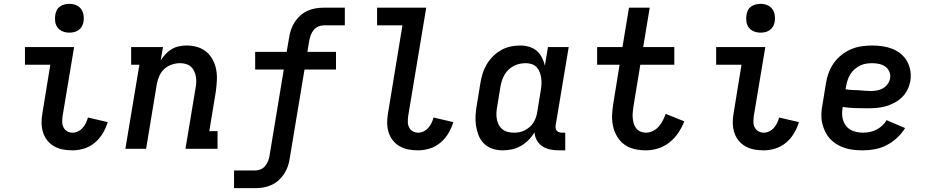

<svg xmlns="http://www.w3.org/2000/svg" viewBox="-20 -775 4840 1000"><path d="M358 8Q332 8 307.5 3.5Q283 -1 262 -13Q241 -25 226 -44Q211 -63 204 -86Q197 -109 196.5 -134.5Q196 -160 201 -186L242 -438H110V-530H366L306 -171Q304 -155 304 -140Q304 -125 310.5 -112Q317 -99 329.5 -91.5Q342 -84 358 -84Q372 -84 386 -90.5Q400 -97 410.5 -109Q421 -121 427.5 -134.5Q434 -148 438 -163L541 -139Q532 -109 515.5 -81Q499 -53 474 -32Q449 -11 418.5 -1.5Q388 8 358 8ZM341 -605Q323 -605 306.5 -611.5Q290 -618 280 -631.5Q270 -645 267.5 -662.5Q265 -680 268 -698Q270 -711 276 -722.5Q282 -734 293 -741.5Q304 -749 316.5 -752Q329 -755 341 -755Q359 -755 375.5 -748.5Q392 -742 402 -728.5Q412 -715 415 -697.5Q418 -680 415 -662Q413 -649 406.5 -637.5Q400 -626 389.5 -618.5Q379 -611 366.5 -608Q354 -605 341 -605Z M633 0 706 -438H663V-530H829L817 -460Q828 -478 842.5 -493.5Q857 -509 875 -519.5Q893 -530 913 -534Q933 -538 952 -538Q981 -538 1008 -530Q1035 -522 1055.5 -504.5Q1076 -487 1088.5 -463Q1101 -439 1106 -412Q1111 -385 1109.5 -356Q1108 -327 1104 -298L1070 -92H1113V0H946L998 -313Q1001 -329 1002 -344.5Q1003 -360 1000.5 -375Q998 -390 991.5 -404Q985 -418 974.5 -427.5Q964 -437 949 -441.5Q934 -446 918 -446Q897 -446 875.5 -439Q854 -432 837 -417Q820 -402 810.5 -381Q801 -360 797 -339L741 0Z M1199 205V113H1309Q1323 113 1337.5 107Q1352 101 1361.5 89Q1371 77 1376.5 63Q1382 49 1384 35L1458 -413H1309V-505H1473L1486 -580Q1489 -601 1496 -621.5Q1503 -642 1515.5 -661Q1528 -680 1545 -695Q1562 -710 1582.5 -719Q1603 -728 1624 -731.5Q1645 -735 1666 -735H1776V-643H1666Q1652 -643 1638 -637Q1624 -631 1614 -619Q1604 -607 1599 -593Q1594 -579 1591 -565L1581 -505H1730V-413H1566L1489 50Q1486 71 1479 91.5Q1472 112 1459.5 131Q1447 150 1430 165Q1413 180 1392.5 189Q1372 198 1351 201.5Q1330 205 1309 205Z M2158 8Q2132 8 2107.5 3.5Q2083 -1 2062 -13Q2041 -25 2026 -44Q2011 -63 2004 -86Q1997 -109 1996.5 -134.5Q1996 -160 2001 -186L2076 -643H1944V-735H2200L2106 -171Q2104 -155 2104 -140Q2104 -125 2110.5 -112Q2117 -99 2129.5 -91.5Q2142 -84 2158 -84Q2172 -84 2186 -90.5Q2200 -97 2210.5 -109Q2221 -121 2227.5 -134.5Q2234 -148 2238 -163L2341 -139Q2332 -109 2315.5 -81Q2299 -53 2274 -32Q2249 -11 2218.5 -1.5Q2188 8 2158 8Z M2598 8Q2570 8 2544.5 -0.5Q2519 -9 2500.5 -27.5Q2482 -46 2472.5 -70.5Q2463 -95 2459 -121.5Q2455 -148 2457 -176Q2459 -204 2464 -232L2482 -342Q2486 -367 2493.5 -391.5Q2501 -416 2514.5 -439Q2528 -462 2547.5 -481.5Q2567 -501 2590 -514Q2613 -527 2638.5 -532.5Q2664 -538 2689 -538Q2713 -538 2735.5 -531.5Q2758 -525 2775 -510.5Q2792 -496 2802.5 -475.5Q2813 -455 2818 -433L2834 -530H2942L2874 -122Q2873 -114 2874 -107Q2875 -100 2879.5 -94.5Q2884 -89 2891 -86.5Q2898 -84 2906 -84H2924V8H2891Q2868 8 2845.5 3.5Q2823 -1 2805 -13Q2787 -25 2776 -44.5Q2765 -64 2764 -86Q2751 -64 2732.5 -45.5Q2714 -27 2692 -14.5Q2670 -2 2646 3Q2622 8 2598 8ZM2656 -84Q2671 -84 2685 -86.5Q2699 -89 2712.5 -96Q2726 -103 2738 -113Q2750 -123 2758 -136Q2766 -149 2771 -163Q2776 -177 2778 -191L2796 -301Q2799 -318 2800 -334.5Q2801 -351 2799 -367Q2797 -383 2791.5 -398Q2786 -413 2775.5 -424.5Q2765 -436 2749.5 -441Q2734 -446 2717 -446Q2702 -446 2686 -442.5Q2670 -439 2655.5 -431.5Q2641 -424 2629 -412.5Q2617 -401 2608.5 -387Q2600 -373 2595 -357.5Q2590 -342 2587 -327L2569 -217Q2566 -201 2565.5 -184.5Q2565 -168 2568 -153Q2571 -138 2578 -124.5Q2585 -111 2597 -101.5Q2609 -92 2624.5 -88Q2640 -84 2656 -84Q2656 -84 2656 -84Q2656 -84 2656 -84Z M3345 8Q3314 8 3285 1.5Q3256 -5 3233 -21.5Q3210 -38 3195 -62.5Q3180 -87 3173.5 -115Q3167 -143 3168 -173.5Q3169 -204 3174 -234L3207 -438H3090V-530H3222L3256 -735H3364L3330 -530H3492V-438H3315L3279 -219Q3277 -204 3275.5 -189Q3274 -174 3275.5 -159.5Q3277 -145 3281 -131Q3285 -117 3294 -106Q3303 -95 3316.5 -89.5Q3330 -84 3345 -84Q3362 -84 3380 -92.5Q3398 -101 3410.5 -115.5Q3423 -130 3432 -147Q3441 -164 3447 -182L3544 -143Q3532 -112 3513 -83.5Q3494 -55 3467 -33.5Q3440 -12 3408 -2Q3376 8 3345 8Z M3958 8Q3932 8 3907.5 3.5Q3883 -1 3862 -13Q3841 -25 3826 -44Q3811 -63 3804 -86Q3797 -109 3796.5 -134.5Q3796 -160 3801 -186L3842 -438H3710V-530H3966L3906 -171Q3904 -155 3904 -140Q3904 -125 3910.5 -112Q3917 -99 3929.5 -91.5Q3942 -84 3958 -84Q3972 -84 3986 -90.5Q4000 -97 4010.5 -109Q4021 -121 4027.5 -134.5Q4034 -148 4038 -163L4141 -139Q4132 -109 4115.5 -81Q4099 -53 4074 -32Q4049 -11 4018.5 -1.5Q3988 8 3958 8ZM3941 -605Q3923 -605 3906.5 -611.5Q3890 -618 3880 -631.5Q3870 -645 3867.5 -662.5Q3865 -680 3868 -698Q3870 -711 3876 -722.5Q3882 -734 3893 -741.5Q3904 -749 3916.5 -752Q3929 -755 3941 -755Q3959 -755 3975.5 -748.5Q3992 -742 4002 -728.5Q4012 -715 4015 -697.5Q4018 -680 4015 -662Q4013 -649 4006.5 -637.5Q4000 -626 3989.5 -618.5Q3979 -611 3966.5 -608Q3954 -605 3941 -605Z M4475 8Q4450 8 4426 5.5Q4402 3 4379.5 -4.5Q4357 -12 4337.5 -24Q4318 -36 4302.5 -53Q4287 -70 4277 -91Q4267 -112 4262 -135Q4257 -158 4258 -183Q4259 -208 4264 -232L4282 -342Q4286 -369 4296 -396Q4306 -423 4323 -447Q4340 -471 4363.5 -489.5Q4387 -508 4413.5 -519Q4440 -530 4468 -534Q4496 -538 4523 -538Q4550 -538 4577 -534Q4604 -530 4628 -520.5Q4652 -511 4672 -494.5Q4692 -478 4704.5 -455.5Q4717 -433 4721.5 -406Q4726 -379 4721 -352Q4717 -329 4706 -307Q4695 -285 4677.5 -268Q4660 -251 4638 -239.5Q4616 -228 4593 -221.5Q4570 -215 4547 -213Q4524 -211 4501 -211Q4468 -211 4434.5 -212Q4401 -213 4369 -218V-217Q4366 -200 4366 -182.5Q4366 -165 4371 -149Q4376 -133 4386 -120Q4396 -107 4410 -99Q4424 -91 4441 -87.5Q4458 -84 4475 -84Q4492 -84 4510 -87.5Q4528 -91 4544.5 -99.5Q4561 -108 4575 -121Q4589 -134 4598 -149L4694 -108Q4677 -80 4652 -57Q4627 -34 4598 -19Q4569 -4 4537.5 2Q4506 8 4475 8ZM4516 -301Q4532 -301 4548 -304Q4564 -307 4578.5 -315Q4593 -323 4603 -337Q4613 -351 4616 -367Q4619 -385 4612 -401.5Q4605 -418 4591 -428Q4577 -438 4559 -442Q4541 -446 4523 -446Q4507 -446 4491 -443.5Q4475 -441 4459.5 -433.5Q4444 -426 4431 -414.5Q4418 -403 4409 -388.5Q4400 -374 4395 -358.5Q4390 -343 4387 -327L4384 -310Q4400 -307 4417 -306.5Q4434 -306 4450.5 -305Q4467 -304 4483 -302.5Q4499 -301 4516 -301Z"/></svg>

Font: Iosevka Curly Slab SmBdEx
Style: Italic
Weight: 600
Width: 7
Italic angle: -9°
Monospace: yes
Designer: Belleve Invis
Foundry: Belleve Invis
Version: Version 11.1.0; ttfautohint (v1.8.3)